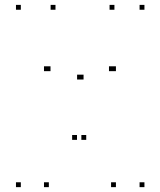

<svg xmlns="http://www.w3.org/2000/svg" viewBox="-20 -760 660 790"><path d="M181 10V-10H161V10ZM181 -467.2V-487.2H161V-467.2ZM187.8 -467.2V-487.2H167.8V-467.2ZM296.8 -184.5V-204.5H276.8V-184.5ZM334.8 -184.5V-204.5H314.8V-184.5ZM448.4 -467.2V-487.2H428.4V-467.2ZM457 -467.2V-487.2H437V-467.2ZM457 10V-10H437V10ZM574.3 10V-10H554.3V10ZM574.3 -719.9V-739.9H554.3V-719.9ZM450.8 -719.9V-739.9H430.8V-719.9ZM323.8 -432.8V-452.8H303.8V-432.8ZM317.2 -432.8V-452.8H297.2V-432.8ZM208.3 -719.9V-739.9H188.3V-719.9ZM65.7 -719.9V-739.9H45.7V-719.9ZM65.7 10V-10H45.7V10Z"/></svg>

Font: Monaspace Krypton Dots Var
Style: Regular
Weight: 400
Designer: Riley Cran and the Lettermatic Team
Version: Version 1.100 (Monaspace Krypton Dots)